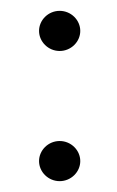

<svg xmlns="http://www.w3.org/2000/svg" viewBox="-20 -338 215 354"><path d="M52 -41C52 -21 69 -4 90 -4C111 -4 128 -21 128 -41C128 -61 111 -78 90 -78C69 -78 52 -61 52 -41ZM52 -281C52 -261 69 -244 90 -244C111 -244 128 -261 128 -281C128 -301 111 -318 90 -318C69 -318 52 -301 52 -281Z"/></svg>

Font: Charger Sport
Style: HL
Weight: 100
Designer: Jasper
Foundry: Cannot Into Space Fonts
Version: Version 1.1